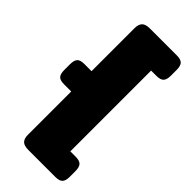

<svg xmlns="http://www.w3.org/2000/svg" viewBox="-260 -798 916 916"><g transform="rotate(45 197.5 -340.0)"><path d="M99 20V-272H51Q23 -272 13 -283.5Q3 -295 3 -321V-359Q3 -386 13 -397.5Q23 -409 51 -409H99V-699Q99 -725 111 -737.5Q123 -750 152 -750H333Q361 -750 371.5 -738.5Q382 -727 382 -700V-662Q382 -635 371.5 -623.5Q361 -612 333 -612H298V-67H333Q361 -67 371.5 -55.5Q382 -44 382 -17V21Q382 47 371.5 58.5Q361 70 333 70H152Q123 70 111 58Q99 46 99 20Z"/></g></svg>

Font: Mitr SemiBold
Style: Regular
Weight: 600
Designer: Thanarat Vachiruckul
Foundry: Cadson Demak
Version: Version 1.002